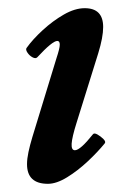

<svg xmlns="http://www.w3.org/2000/svg" viewBox="-20 -436 297 469"><path d="M97 13Q46 13 46 -35Q46 -48 49.5 -64.5Q53 -81 59 -101L118 -294Q126 -318 126 -327Q126 -336 120 -336Q108 -336 71 -296Q67 -292 59.5 -296Q52 -300 47 -307.5Q42 -315 45 -319Q60 -340 84.5 -362.5Q109 -385 136 -400.5Q163 -416 187 -416Q232 -416 232 -370Q232 -345 220 -306L167 -136Q156 -101 155 -85Q154 -69 163 -69Q176 -69 207 -108Q210 -112 218 -107.5Q226 -103 232.5 -96.5Q239 -90 236 -86Q219 -65 194.5 -42Q170 -19 144 -3Q118 13 97 13Z"/></svg>

Font: Junicode
Style: Bold Italic
Weight: 700
Italic angle: -11°
Designer: Peter S. Baker
Version: Version 2.100; ttfautohint (v1.8.4)